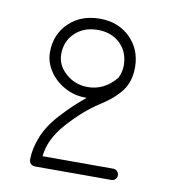

<svg xmlns="http://www.w3.org/2000/svg" viewBox="-64 -566 563 622"><g transform="rotate(10 217.5 -255.0)"><path d="M342 -38Q350 -38 355.5 -32.5Q361 -27 361 -19Q361 -12 356 -6.5Q351 -1 343 -1H93Q83 -1 77.5 -6.5Q72 -12 72 -21Q72 -54 87 -93.5Q102 -133 138 -173Q178 -217 218 -249H213Q177 -249 145 -266.5Q113 -284 94 -313Q75 -342 75 -374Q75 -433 114.5 -471Q154 -509 216 -509Q277 -509 316 -470.5Q355 -432 355 -373Q355 -327 332 -296Q309 -265 263 -236Q214 -205 163 -148Q115 -94 110 -38ZM215 -284Q269 -284 308 -331Q318 -351 318 -373Q318 -417 289.5 -444.5Q261 -472 216 -472Q170 -472 141 -444.5Q112 -417 112 -374Q112 -338 142.5 -311Q173 -284 215 -284Z"/></g></svg>

Font: Tsukimi Rounded Light
Style: Regular
Weight: 300
Designer: Takashi Funayama
Foundry: Takashi Funayama
Version: Version 1.032; ttfautohint (v1.8.3)